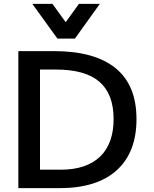

<svg xmlns="http://www.w3.org/2000/svg" viewBox="-20 -976 799 996"><path d="M277.8 -775.9 147.5 -956.1H252L320.8 -860.8L389.6 -956.1H498L368.7 -775.9ZM75.2 0V-710.9H258.8Q470.2 -710.9 579.1 -622.8Q688 -534.7 688 -357.9Q688 -185.1 585 -92.3Q482.4 0 288.6 0ZM187.5 -95.7H294.9Q362.3 -95.7 413.6 -113Q464.8 -130.4 499.5 -163.8Q534.2 -197.3 551.8 -246.3Q569.3 -295.4 569.3 -358.4Q569.3 -487.8 496.1 -551.5Q422.9 -615.2 270 -615.2H187.5Z"/></svg>

Font: Ride Light
Style: Bold
Weight: 600
Version: Version 3.000